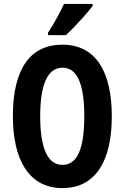

<svg xmlns="http://www.w3.org/2000/svg" viewBox="-20 -954 639 984"><path d="M455 -924V-934H308C287 -889 261 -840 226 -786V-774H318C364 -817 428 -887 455 -924ZM553 -358C553 -585 472 -725 300 -725C134 -725 46 -600 46 -359C46 -134 129 10 300 10C471 10 553 -131 553 -358ZM186 -358C186 -523 225 -607 300 -607C375 -607 412 -526 412 -358C412 -189 375 -109 300 -109C225 -109 186 -193 186 -358Z"/></svg>

Font: Noto Sans Gurmukhi UI ExtraCondensed
Style: Bold
Weight: 700
Width: 2
Designer: Jelle Bosma - Monotype Design Team
Foundry: Monotype Imaging Inc.
Version: Version 2.004